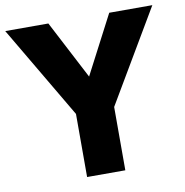

<svg xmlns="http://www.w3.org/2000/svg" viewBox="-80 -775 820 851"><g transform="rotate(-10 330.0 -350.0)"><path d="M467 -700 330 -437 193 -700H-1L244 -284V0H416V-285L661 -700Z"/></g></svg>

Font: Jost
Style: Bold
Weight: 700
Version: Version 3.710